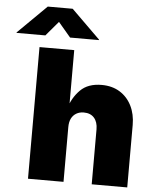

<svg xmlns="http://www.w3.org/2000/svg" viewBox="-146 -1006 854 1057"><g transform="rotate(5 281.0 -477.0)"><path d="M245.1 -302.7V0H48.8V-727.5H240.7V-402.8H229.5Q248.5 -465.3 290.8 -507.6Q333 -549.8 408.2 -549.8Q466.3 -549.8 508.5 -523.7Q550.8 -497.6 574 -451.2Q597.2 -404.8 597.2 -345.2V0H400.9V-303.7Q400.9 -344.2 380.6 -367.2Q360.4 -390.1 323.2 -390.1Q299.8 -390.1 282 -379.6Q264.2 -369.1 254.6 -349.9Q245.1 -330.6 245.1 -302.7ZM75.2 -794.4H-84V-796.9L74.7 -953.6H212.4L371.6 -796.9V-794.4H211.9L143.6 -875Z"/></g></svg>

Font: Inter 16pt Black
Style: Regular
Weight: 900
Version: Version 4.001;git-66647c0bb